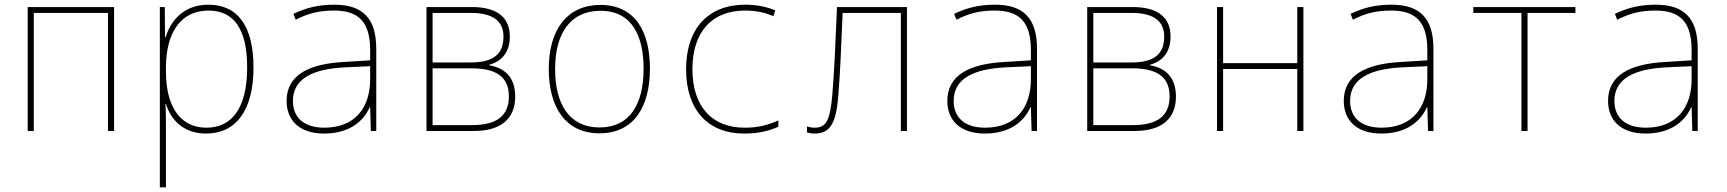

<svg xmlns="http://www.w3.org/2000/svg" viewBox="-20 -558 7359 818"><path d="M98 0H124V-503H440V0H466V-528H98Z M661 240H687V5C687 -35 687 -77 685 -116H687C707 -49 760 11 858 11C985 11 1060 -87 1060 -271C1060 -445 994 -538 868 -538C763 -538 707 -470 686 -400H683L682 -528H661ZM859 -14C755 -14 687 -94 687 -254V-270C687 -420 751 -513 868 -513C978 -513 1033 -432 1033 -271C1033 -96 967 -14 859 -14Z M1361 11C1467 11 1528 -40 1555 -101H1557L1560 0H1583V-351C1583 -482 1523 -538 1405 -538C1331 -538 1281 -523 1230 -499L1240 -474C1295 -502 1340 -513 1404 -513C1506 -513 1557 -466 1557 -345V-301L1445 -294C1295 -286 1201 -238 1201 -128C1201 -47 1254 11 1361 11ZM1362 -14C1275 -14 1228 -57 1228 -128C1228 -225 1316 -264 1448 -271L1557 -276V-220C1557 -99 1492 -14 1362 -14Z M1797 0H1999C2117 0 2175 -54 2175 -147C2175 -224 2135 -268 2064 -280V-282C2117 -296 2152 -335 2152 -402C2152 -475 2109 -528 1990 -528H1797ZM1823 -292V-503H1986C2088 -503 2125 -462 2125 -402C2125 -330 2085 -292 1987 -292ZM1823 -25V-267H1987C2093 -267 2148 -232 2148 -147C2148 -66 2098 -25 1991 -25Z M2534 10C2681 10 2749 -103 2749 -266C2749 -419 2689 -537 2538 -537C2398 -537 2318 -434 2318 -264C2318 -102 2389 10 2534 10ZM2534 -15C2406 -15 2345 -114 2345 -264C2345 -421 2414 -512 2538 -512C2673 -512 2722 -405 2722 -265C2722 -115 2664 -15 2534 -15Z M3150 11C3204 11 3249 3 3296 -18V-45C3244 -22 3204 -14 3152 -14C3012 -14 2930 -106 2930 -263C2930 -421 3012 -513 3154 -513C3199 -513 3239 -505 3275 -489L3283 -514C3243 -530 3202 -538 3155 -538C2997 -538 2903 -436 2903 -263C2903 -92 2994 11 3150 11Z M3451 11C3518 11 3543 -35 3552 -155C3560 -261 3563 -338 3570 -503H3818V0H3844V-528H3546C3538 -345 3535 -263 3526 -155C3517 -44 3499 -14 3451 -14C3439 -14 3429 -16 3418 -19V6C3427 9 3439 11 3451 11Z M4176 11C4282 11 4343 -40 4370 -101H4372L4375 0H4398V-351C4398 -482 4338 -538 4220 -538C4146 -538 4096 -523 4045 -499L4055 -474C4110 -502 4155 -513 4219 -513C4321 -513 4372 -466 4372 -345V-301L4260 -294C4110 -286 4016 -238 4016 -128C4016 -47 4069 11 4176 11ZM4177 -14C4090 -14 4043 -57 4043 -128C4043 -225 4131 -264 4263 -271L4372 -276V-220C4372 -99 4307 -14 4177 -14Z M4612 0H4814C4932 0 4990 -54 4990 -147C4990 -224 4950 -268 4879 -280V-282C4932 -296 4967 -335 4967 -402C4967 -475 4924 -528 4805 -528H4612ZM4638 -292V-503H4801C4903 -503 4940 -462 4940 -402C4940 -330 4900 -292 4802 -292ZM4638 -25V-267H4802C4908 -267 4963 -232 4963 -147C4963 -66 4913 -25 4806 -25Z M5165 0H5191V-264H5507V0H5533V-528H5507V-289H5191V-528H5165Z M5865 11C5971 11 6032 -40 6059 -101H6061L6064 0H6087V-351C6087 -482 6027 -538 5909 -538C5835 -538 5785 -523 5734 -499L5744 -474C5799 -502 5844 -513 5908 -513C6010 -513 6061 -466 6061 -345V-301L5949 -294C5799 -286 5705 -238 5705 -128C5705 -47 5758 11 5865 11ZM5866 -14C5779 -14 5732 -57 5732 -128C5732 -225 5820 -264 5952 -271L6061 -276V-220C6061 -99 5996 -14 5866 -14Z M6462 0H6488V-503H6692V-528H6257V-503H6462Z M6991 11C7097 11 7158 -40 7185 -101H7187L7190 0H7213V-351C7213 -482 7153 -538 7035 -538C6961 -538 6911 -523 6860 -499L6870 -474C6925 -502 6970 -513 7034 -513C7136 -513 7187 -466 7187 -345V-301L7075 -294C6925 -286 6831 -238 6831 -128C6831 -47 6884 11 6991 11ZM6992 -14C6905 -14 6858 -57 6858 -128C6858 -225 6946 -264 7078 -271L7187 -276V-220C7187 -99 7122 -14 6992 -14Z"/></svg>

Font: Noto Sans Mono SemiCondensed Thin
Style: Regular
Weight: 100
Width: 4
Designer: Monotype Design Team
Foundry: Monotype Imaging Inc.
Version: Version 2.014